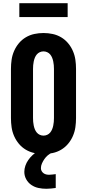

<svg xmlns="http://www.w3.org/2000/svg" viewBox="-20 -948 540 1192"><path d="M250 8Q221 8 193 2Q165 -4 140.5 -18.5Q116 -33 97.5 -55Q79 -77 67.5 -103.5Q56 -130 52 -158Q48 -186 48 -215V-520Q48 -549 52 -577Q56 -605 67.5 -631.5Q79 -658 97.5 -680Q116 -702 140.5 -716.5Q165 -731 193 -737Q221 -743 250 -743Q279 -743 307 -737Q335 -731 359.5 -716.5Q384 -702 402.5 -680Q421 -658 432.5 -631.5Q444 -605 448 -577Q452 -549 452 -520V-215Q452 -186 448 -158Q444 -130 432.5 -103.5Q421 -77 402.5 -55Q384 -33 359.5 -18.5Q335 -4 307 2Q279 8 250 8ZM250 -106Q262 -106 273 -111Q284 -116 291.5 -125Q299 -134 303.5 -145Q308 -156 310.5 -168Q313 -180 314 -191.5Q315 -203 315 -215V-520Q315 -532 314 -543.5Q313 -555 310.5 -567Q308 -579 303.5 -590Q299 -601 291.5 -610Q284 -619 273 -624Q262 -629 250 -629Q238 -629 227 -624Q216 -619 208.5 -610Q201 -601 196.5 -590Q192 -579 189.5 -567Q187 -555 186 -543.5Q185 -532 185 -520V-215Q185 -203 186 -191.5Q187 -180 189.5 -168Q192 -156 196.5 -145Q201 -134 208.5 -125Q216 -116 227 -111Q238 -106 250 -106ZM267 224Q243 224 219 219Q195 214 175 200.5Q155 187 143 165.5Q131 144 131 119Q131 100 137.5 81Q144 62 155.5 45.5Q167 29 181.5 15.5Q196 2 212 -8H303V0Q289 6 277 16Q265 26 256 39Q247 52 240.5 66.5Q234 81 234 96Q234 106 238.5 114Q243 122 250.5 127.5Q258 133 267 135Q276 137 285 137Q295 137 305.5 135.5Q316 134 326 133V219Q311 221 296.5 222.5Q282 224 267 224ZM100 -842V-928H400V-842Z"/></svg>

Font: Iosevka Term Curly Heavy
Style: Regular
Weight: 900
Designer: Belleve Invis
Foundry: Belleve Invis
Version: Version 32.3.0